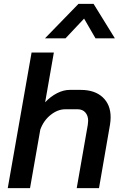

<svg xmlns="http://www.w3.org/2000/svg" viewBox="-20 -971 633 991"><path d="M143 -700H258L213 -443Q241 -473 274.5 -490Q308 -507 339 -507H397Q469 -507 510 -469Q551 -431 551 -366Q551 -349 548 -329L491 0H376L433 -326Q435 -340 435 -347Q435 -374 420.5 -390.5Q406 -407 381 -407H317Q278 -407 241.5 -378Q205 -349 188 -302L135 0H20ZM385 -951H463L573 -773H473L414 -875L318 -773H212Z"/></svg>

Font: Bai Jamjuree SemiBold
Style: Italic
Weight: 600
Italic angle: -10°
Version: Version 1.000; ttfautohint (v1.6)